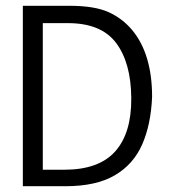

<svg xmlns="http://www.w3.org/2000/svg" viewBox="-20 -643 590 664"><path d="M59 1V-623H219Q307 -623 355.5 -601Q404 -579 438 -538Q506 -455 506 -308Q502 -212 471.5 -143Q441 -74 376.5 -36.5Q312 1 206 1ZM128 -56H202Q322 -56 378.5 -119.5Q435 -183 434 -304Q433 -426 381.5 -494.5Q330 -563 215 -563H128Z"/></svg>

Font: Inconsolata SemiExpanded
Style: Regular
Weight: 400
Width: 6
Monospace: yes
Designer: Raph Levien, Cyreal, Brenton Simpson
Foundry: Raph Levien, Cyreal, Google
Version: Version 3.000; ttfautohint (v1.8.2.53-6de2)